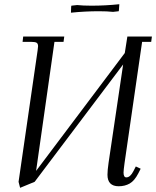

<svg xmlns="http://www.w3.org/2000/svg" viewBox="-20 -875 739 909"><path d="M67.9 -14.2 158.2 -637.2Q160.2 -650.9 160.2 -655.8Q160.2 -668.5 153.3 -672.6Q146.5 -676.8 127.9 -676.8H86.9L89.8 -702.1H284.2L280.8 -676.8H237.8L150.9 -65.9L570.8 -624L583 -702.1H699.2L695.8 -676.8H652.8L569.8 -104Q564.9 -68.8 564.9 -58.1Q564.9 -35.2 578.1 -35.2Q596.7 -35.2 611.8 -64.9L623 -86.9L646 -76.2L634.8 -54.2Q616.7 -19 594 -6.1Q571.3 6.8 542 6.8Q488.8 6.8 488.8 -47.9Q488.8 -68.4 494.1 -105L563 -569.8L144 -14.2L75.2 14.2ZM315.9 -814.9 316.9 -842.8 317.9 -848.1 345.2 -851.1Q372.1 -848.1 413.1 -848.1Q478.5 -848.1 544.9 -855L543 -827.1L542 -821.8L515.1 -818.8Q488.3 -821.8 448.2 -821.8Q382.8 -821.8 315.9 -814.9Z"/></svg>

Font: Dihjauti
Style: Italic
Weight: 400
Italic angle: -9°
Designer: T. Christopher White
Version: Version 3.0.0